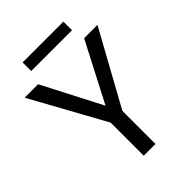

<svg xmlns="http://www.w3.org/2000/svg" viewBox="-245 -976 1090 1090"><g transform="rotate(-45 300.5 -430.5)"><path d="M115.2 -710.9 299.8 -354 484.9 -710.9H591.8L346.7 -265.6V0H252.4V-265.6L7.3 -710.9ZM468.3 -860.8V-791.5H140.6V-860.8Z"/></g></svg>

Font: RobotoDEMO
Style: Regular
Weight: 400
Designer: Christian Robertson
Foundry: Google
Version: Version 2.136